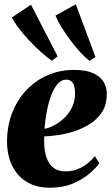

<svg xmlns="http://www.w3.org/2000/svg" viewBox="-20 -866 522 898"><path d="M444.5 -102.5Q431 -82.5 400 -55.5Q369 -28.5 322.2 -8.2Q275.5 12 213.5 12Q160 12 122 -6.2Q84 -24.5 59.8 -54.8Q35.5 -85 24.2 -123Q13 -161 13 -200Q12.5 -274 36 -335.8Q59.5 -397.5 102 -443Q144.5 -488.5 201.8 -513.8Q259 -539 326.5 -539Q381 -539 414.5 -524.2Q448 -509.5 463.8 -484.2Q479.5 -459 479.5 -427.5Q480 -381 460.5 -347.5Q441 -314 408.2 -291.5Q375.5 -269 336.5 -255.2Q297.5 -241.5 258.2 -235.2Q219 -229 187 -228Q185 -192.5 189.5 -162.5Q194 -132.5 205.5 -110.8Q217 -89 236.8 -76.8Q256.5 -64.5 285 -64.5Q318.5 -64.5 344.8 -75.5Q371 -86.5 390.8 -103Q410.5 -119.5 424 -135.5ZM290.5 -493.5Q265.5 -493.5 247.5 -471.2Q229.5 -449 217.2 -414Q205 -379 197.8 -339Q190.5 -299 188 -263.5Q204 -266 223.2 -274.8Q242.5 -283.5 261.5 -297.8Q280.5 -312 296.5 -331.8Q312.5 -351.5 322 -376.5Q331.5 -401.5 331 -431.5Q330.5 -466 319.5 -479.8Q308.5 -493.5 290.5 -493.5ZM222.5 -582Q202 -596 174.5 -620.2Q147 -644.5 119.2 -673.8Q91.5 -703 69.2 -732Q47 -761 36 -784.5L125 -844L249.5 -602.5ZM398 -581.5Q378.5 -596.5 355 -622.2Q331.5 -648 308.8 -678.5Q286 -709 267.5 -739Q249 -769 239.5 -793L334.5 -846L426.5 -599.5Z"/></svg>

Font: Merriweather 96pt Black
Style: Italic
Weight: 900
Italic angle: -7.8°
Version: Version 2.101